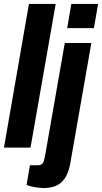

<svg xmlns="http://www.w3.org/2000/svg" viewBox="-26 -745 515 969"><path d="M-6 0 120 -725H255L128 0ZM313 -603 334 -725H469L448 -603ZM193 204Q184 204 166.5 202Q149 200 132.5 196Q116 192 108 188L125 89H164Q184 89 190.5 78Q197 67 202 38L301 -528H435L329 78Q320 127 301.5 154.5Q283 182 256 193Q229 204 193 204Z"/></svg>

Font: Archivo ExtraCondensed ExtraBold
Style: Italic
Weight: 800
Width: 2
Italic angle: -10°
Designer: Hector Gatti
Foundry: Omnibus-Type
Version: Version 2.001